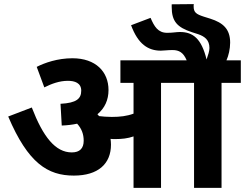

<svg xmlns="http://www.w3.org/2000/svg" viewBox="-20 -916 1194 936"><path d="M521 -211C521 -220 520 -230 519 -239C526 -238 534 -238 542 -238C573 -238 603 -241 631 -251V0H765V-512H926V0H1060V-512H1154V-622H1084C1094 -644 1102 -677 1102 -708C1102 -774 1068 -805 1005 -825L973 -835C936 -847 924 -856 924 -885C924 -889 924 -893 925 -896L817 -895V-883C817 -812 843 -783 916 -759L947 -749C978 -738 1001 -721 1001 -682C1001 -667 995 -649 987 -626C962 -729 920 -760 857 -760C839 -760 823 -756 795 -756C750 -756 732 -787 714 -829L619 -793C653 -701 702 -669 764 -669C779 -669 797 -672 821 -672C853 -672 874 -660 890 -622H567V-512H631V-362C599 -350 565 -346 525 -346C500 -346 480 -348 463 -350C460 -353 458 -356 455 -359C491 -389 509 -429 509 -477C509 -566 447 -632 333 -632C261 -632 198 -610 159 -590L196 -490C232 -508 270 -522 311 -522C344 -522 376 -512 376 -474C376 -435 353 -414 275 -410L281 -304C308 -305 333 -308 356 -313C378 -289 388 -262 388 -230C388 -193 369 -173 330 -173C250 -173 190 -249 135 -392L20 -348C117 -120 213 -60 340 -60C458 -60 521 -117 521 -211Z"/></svg>

Font: Noto Sans
Style: Bold Italic
Weight: 700
Italic angle: -12°
Designer: Monotype Design Team
Foundry: Monotype Imaging Inc.
Version: Version 2.013